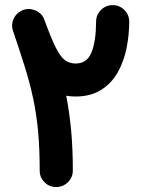

<svg xmlns="http://www.w3.org/2000/svg" viewBox="-20 -669 555 753"><path d="M200.2 64.5Q173.3 64.5 154.5 45.7Q135.7 26.9 135.7 0Q135.7 -85.9 129.4 -153.8Q123 -221.7 110.1 -282.5Q97.2 -343.3 77.4 -406.7Q57.6 -470.2 31.2 -547.4Q23.4 -569.3 31.7 -591.1Q40 -612.8 59.1 -624Q64.5 -627.4 69.8 -629.4Q94.2 -638.7 119.6 -627.7Q145 -616.7 153.8 -591.8Q179.7 -521 198 -483.9Q216.3 -446.8 234.4 -433.3Q252.4 -419.9 276.9 -419.9Q320.8 -419.9 338.6 -462.9Q356.4 -505.9 356.9 -584Q356.9 -610.8 376 -629.9Q395 -648.9 421.9 -648.9Q448.7 -648.9 467.8 -629.9Q486.8 -610.8 486.8 -584Q486.8 -533.2 476.6 -481.4Q466.3 -429.7 442.4 -386.5Q418.5 -343.3 377.4 -316.9Q336.4 -290.5 275.4 -290.5Q256.3 -290.5 239.7 -293.5Q252.4 -228.5 259 -157.5Q265.6 -86.4 265.6 0Q265.6 26.9 246.3 45.7Q227.1 64.5 200.2 64.5Z"/></svg>

Font: Mikhak-DS1-FD Bold
Style: Bold
Weight: 700
Designer: Amin Abedi
Version: Version 3.2